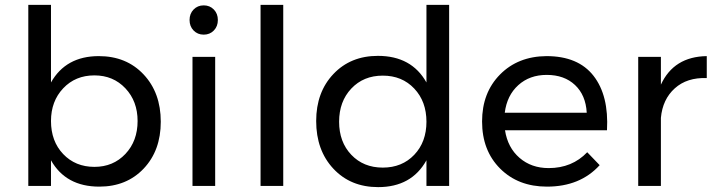

<svg xmlns="http://www.w3.org/2000/svg" viewBox="-20 -762 2927 787"><path d="M385 -532Q498 -532 568.5 -457Q639 -382 639 -263Q639 -145 569 -71Q499 3 387 3Q250 3 189 -105V0H96V-742H189V-424Q250 -532 385 -532ZM367 -78Q444 -78 494 -131Q544 -184 544 -266Q544 -347 494 -400Q444 -453 367 -453Q289 -453 239 -400Q189 -347 189 -266Q189 -183 239 -130.5Q289 -78 367 -78Z M773.5 -723Q790 -740 815 -740Q840 -740 856.5 -723Q873 -706 873 -680Q873 -654 856.5 -637Q840 -620 815 -620Q790 -620 773.5 -637Q757 -654 757 -680Q757 -706 773.5 -723ZM769 -529H862V0H769Z M1048 -742H1141V0H1048Z M1728 -742H1821V0H1728V-105Q1667 5 1530 5Q1417 5 1346.5 -70.5Q1276 -146 1276 -266Q1276 -384 1346.5 -458.5Q1417 -533 1529 -533Q1667 -533 1728 -424ZM1420 -127.5Q1470 -75 1549 -75Q1628 -75 1678 -127.5Q1728 -180 1728 -263Q1728 -346 1678 -399Q1628 -452 1549 -452Q1470 -452 1420 -399Q1370 -346 1370 -263Q1370 -180 1420 -127.5Z M2220 -532Q2350 -532 2413 -451Q2476 -370 2468 -228H2050Q2061 -157 2109.5 -115Q2158 -73 2229 -73Q2325 -73 2387 -138L2438 -85Q2358 3 2222 3Q2104 3 2030 -71Q1956 -145 1956 -264Q1956 -382 2029.5 -456.5Q2103 -531 2220 -532ZM2049 -300H2385Q2381 -372 2337 -413.5Q2293 -455 2221 -455Q2151 -455 2104.5 -413Q2058 -371 2049 -300Z M2689 -415Q2742 -530 2877 -532V-442Q2796 -445 2746 -400Q2696 -355 2689 -279V0H2596V-529H2689Z"/></svg>

Font: Montserrat arm
Style: Regular
Weight: 400
Designer: Julieta Ulanovsky
Foundry: Julieta Ulanovsky
Version: Version 6.000;PS 006.000;hotconv 1.0.88;makeotf.lib2.5.64775